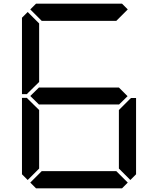

<svg xmlns="http://www.w3.org/2000/svg" viewBox="-20 -1020 856 1040"><path d="M130 -45 99 -76V-490H126L130 -485L192 -424V-107ZM130 -515 126 -510H99V-924L130 -955L192 -893V-576ZM144 -969 175 -1000H641L672 -969L610 -907H206ZM671 -499 624 -453V-454H192V-453L144 -500L192 -547V-546H624ZM685 -485 690 -489H717V-76L686 -45L624 -107V-424ZM672 -31 641 0H175L144 -31L206 -93H610Z"/></svg>

Font: DSEG7 Classic
Style: Regular
Weight: 400
Designer: Keshikan(Twitter:@keshinomi_88pro)
Version: Version 0.46